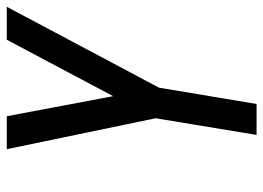

<svg xmlns="http://www.w3.org/2000/svg" viewBox="-125 -650 775 565"><g transform="rotate(-90 262.5 -367.5)"><path d="M148 0 197 -297 106 -735H203L262 -422L428 -735H525L287 -287L239 0Z"/></g></svg>

Font: Iosevka SS04 Medium
Style: Italic
Weight: 500
Italic angle: -9°
Monospace: yes
Designer: Belleve Invis
Foundry: Belleve Invis
Version: Version 19.0.0; ttfautohint (v1.8.4)